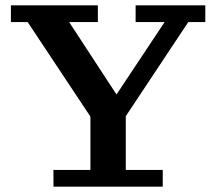

<svg xmlns="http://www.w3.org/2000/svg" viewBox="-20 -702 812 722"><path d="M325 -256 84 -619H21V-682H348V-619H240L431 -327H405L599 -619H490V-682H752V-619H688L447 -256ZM181 0V-63H320V-335H453V-63H592V0Z"/></svg>

Font: Montagu Slab 120pt Medium
Style: Regular
Weight: 500
Designer: Florian Karsten
Foundry: Florian Karsten
Version: Version 1.000